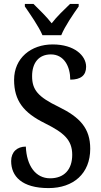

<svg xmlns="http://www.w3.org/2000/svg" viewBox="-20 -951 518 981"><path d="M197 -771H293C311 -816 355 -880 382 -918V-931H338C308 -902 270 -866 244 -832C218 -866 180 -902 151 -931H107V-918C133 -880 178 -816 197 -771ZM228 10C355 10 441 -64 441 -191C441 -296 388 -352 280 -405C174 -456 144 -492 144 -562C144 -631 179 -673 240 -673C308 -673 339 -610 339 -544C393 -544 420 -566 420 -610C420 -666 361 -724 249 -724C138 -724 52 -654 52 -543C52 -436 101 -375 208 -322C304 -274 349 -238 349 -160C349 -85 308 -40 236 -40C162 -40 116 -104 112 -202C68 -202 37 -175 37 -128C37 -50 92 10 228 10Z"/></svg>

Font: Noto Serif Devanagari Condensed Medium
Style: Regular
Weight: 500
Width: 3
Designer: Universal Thirst, Indian Type Foundry and the Monotype Design Team
Foundry: Monotype Imaging Inc.
Version: Version 2.004